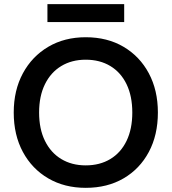

<svg xmlns="http://www.w3.org/2000/svg" viewBox="-20 -891 825 923"><path d="M392 12Q290 12 212 -33.5Q134 -79 90 -160.5Q46 -242 46 -350Q46 -457 90 -538.5Q134 -620 212 -666Q290 -712 392 -712Q496 -712 574 -666Q652 -620 695.5 -538.5Q739 -457 739 -350Q739 -242 695.5 -160.5Q652 -79 574 -33.5Q496 12 392 12ZM392 -96Q460 -96 510.5 -126.5Q561 -157 588.5 -214Q616 -271 616 -350Q616 -429 588.5 -486Q561 -543 510.5 -573.5Q460 -604 392 -604Q325 -604 274.5 -573.5Q224 -543 196 -486Q168 -429 168 -350Q168 -271 196 -214Q224 -157 274.5 -126.5Q325 -96 392 -96ZM208 -785V-871H577V-785Z"/></svg>

Font: DM Sans 18pt SemiBold
Style: Regular
Weight: 600
Designer: Colophon Foundry, Jonny Pinhorn
Foundry: Colophon Foundry
Version: Version 4.004;gftools[0.9.30]